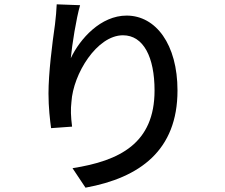

<svg xmlns="http://www.w3.org/2000/svg" viewBox="-20 -816 1040 887"><path d="M242 -796C241 -770 238 -736 234 -703C221 -613 204 -477 204 -384C204 -319 211 -261 216 -224L313 -231C307 -278 306 -312 310 -345C318 -475 428 -653 548 -653C643 -653 694 -552 694 -398C694 -153 532 -73 315 -39L375 51C627 5 800 -122 800 -398C800 -611 700 -744 565 -744C446 -744 350 -638 307 -547C313 -610 332 -730 350 -792Z"/></svg>

Font: Noto Sans CJK JP Medium
Style: Regular
Weight: 500
Designer: Ryoko NISHIZUKA (kana & ideographs); Paul D. Hunt (Latin, Greek & Cyrillic); Wenlong ZHANG (bopomofo); Sandoll Communica
Foundry: Adobe Systems Incorporated
Version: Version 1.004;PS 1.004;hotconv 1.0.82;makeotf.lib2.5.63406